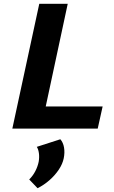

<svg xmlns="http://www.w3.org/2000/svg" viewBox="-20 -678 600 1012"><path d="M45 0 187 -658H337L196 0ZM92 0 117 -117H521L495 0ZM178 314 134 268Q154 248 166.5 223.5Q179 199 184 174Q188 150 185 129Q182 108 174 96L298 56Q313 73 317.5 99.5Q322 126 316 156Q310 186 290 216Q270 246 241 271.5Q212 297 178 314Z"/></svg>

Font: Ysabeau Infant ExtraBold
Style: Italic
Weight: 800
Italic angle: -12°
Designer: Christian Thalmann (Catharsis Fonts)
Version: Version 2.001;gftools[0.9.30]; featfreeze: ss01,ss02,lnum